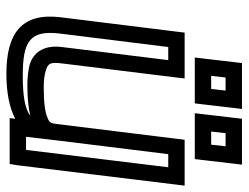

<svg xmlns="http://www.w3.org/2000/svg" viewBox="-106 -618 759 586"><g transform="rotate(90 273.0 -324.5)"><path d="M205 35C261 35 308 26 342 8L340 25H365H455H480L484 0L543 -484L546 -509H521H431H406L403 -484L358 -119C356 -101 353 -96 340 -91C323 -83 294 -79 245 -79C224 -79 209 -81 196 -85C172 -92 169 -99 173 -134L216 -484L219 -509H194H104H79L76 -484L32 -129C18 -10 83 35 205 35ZM408 -119 416 -184 450 -459H490L437 -25H397L401 -59L408 -119ZM211 -15C104 -15 71 -37 82 -129L123 -459H163L123 -134C117 -86 134 -49 177 -36C193 -32 215 -29 239 -29C277 -29 309 -32 333 -38C312 -22 274 -15 211 -15ZM298 -565 309 -659 312 -684H287H197H172L169 -659L158 -565L155 -540H180H270H295L298 -565ZM251 -590H211L216 -634H256L251 -590ZM468 -565 479 -659 482 -684H457H367H342L339 -659L328 -565L325 -540H350H440H465L468 -565ZM421 -590H381L386 -634H426L421 -590Z"/></g></svg>

Font: Gamestation Display Outline
Style: Italic
Weight: 400
Designer: Jonas Hecksher
Foundry: Jonas Hecksher, Playtypeª, e-types AS
Version: Version 1.003